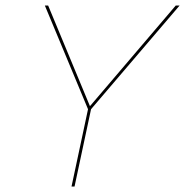

<svg xmlns="http://www.w3.org/2000/svg" viewBox="-20 -678 673 698"><path d="M311 -281 251 0H240L300 -281L143 -658H155L307 -292L619 -658H633Z"/></svg>

Font: Ysabeau Hairline
Style: Italic
Weight: 100
Italic angle: -12°
Designer: Christian Thalmann (Catharsis Fonts)
Version: Version 0.003